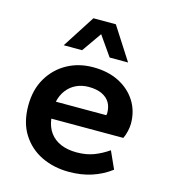

<svg xmlns="http://www.w3.org/2000/svg" viewBox="-106 -781 773 876"><g transform="rotate(15 280.0 -343.0)"><path d="M300 10Q228 10 170 -18Q112 -46 77.5 -100.5Q43 -155 43 -235Q43 -310 75.5 -365Q108 -420 162.5 -450Q217 -480 285 -480Q355 -480 407 -453.5Q459 -427 488 -381Q517 -335 517 -276Q517 -259 512 -238Q507 -217 500 -204H160Q165 -165 184.5 -138.5Q204 -112 236 -98.5Q268 -85 311 -85Q356 -85 391.5 -98.5Q427 -112 460 -135L497 -53Q456 -22 407 -6Q358 10 300 10ZM160 -284H398Q399 -287 399.5 -289.5Q400 -292 400 -294Q400 -323 388 -343.5Q376 -364 351 -376Q326 -388 288 -388Q256 -388 229.5 -375.5Q203 -363 185 -339.5Q167 -316 160 -284ZM128 -542 227 -696H333L432 -542H345L280 -635L215 -542Z"/></g></svg>

Font: Gantari SemiBold
Style: Regular
Weight: 600
Designer: Anugrah Pasau
Foundry: Lafontype
Version: Version 1.000; ttfautohint (v1.8.3)